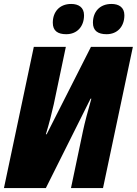

<svg xmlns="http://www.w3.org/2000/svg" viewBox="-20 -951 692 971"><path d="M519 -778C573 -778 609 -816 609 -874C609 -914 581 -931 544 -931C483 -931 450 -890 450 -836C450 -795 476 -778 519 -778ZM315 -778C369 -778 405 -816 405 -874C405 -914 377 -931 340 -931C280 -931 247 -890 247 -836C247 -795 272 -778 315 -778ZM0 0H212L438 -452H442C425 -392 408 -329 400 -290L339 0H501L652 -714H440L216 -272H212C229 -327 243 -384 252 -424L313 -714H151Z"/></svg>

Font: Noto Sans Condensed Black
Style: Italic
Weight: 900
Width: 3
Italic angle: -12°
Designer: Monotype Design Team
Foundry: Monotype Imaging Inc.
Version: Version 2.013